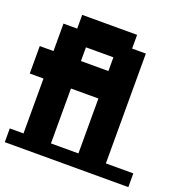

<svg xmlns="http://www.w3.org/2000/svg" viewBox="-136 -891 966 1012"><g transform="rotate(20 346.5 -385.0)"><path d="M231 -616V-539H385V-616ZM0 0V-77H77V-385H0V-539H77V-693H154V-770H462V-693H539V-77H693V0ZM385 -77V-385H231V-77Z"/></g></svg>

Font: Coral Pixels
Style: Regular
Weight: 400
Designer: Tanukizamurai
Foundry: TanukiFont
Version: Version 1.000; ttfautohint (v1.8.4.7-5d5b)